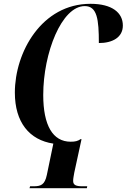

<svg xmlns="http://www.w3.org/2000/svg" viewBox="-20 -748 665 1008"><path d="M135 240H436L438 230H413C380 230 364 224 364 202C364 189 367 176 370 158L408 -17L404 -18C388 -7 374 -4 351 -4C257 -4 207 -90 207 -249C207 -471 304 -716 425 -716C490 -716 499 -647 499 -522C571 -522 625 -552 625 -614C625 -681 569 -728 455 -728C199 -728 58 -474 58 -262C58 -106 134 -13 260 6L226 170C215 223 194 230 156 230H138Z"/></svg>

Font: Noto Serif Display Condensed
Style: Bold Italic
Weight: 700
Width: 3
Italic angle: -12°
Designer: Monotype Design Team
Foundry: Monotype Imaging Inc.
Version: Version 2.009